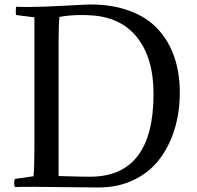

<svg xmlns="http://www.w3.org/2000/svg" viewBox="-20 -829 875 853"><path d="M45.9 2Q40 -16.1 45.9 -34.2L128.9 -45.9Q132.8 -84 132.8 -163.1V-752L51.8 -762.2Q48.3 -776.9 51.8 -798.8Q66.9 -797.9 99.1 -797.9Q163.1 -797.9 264.4 -803.5Q365.7 -809.1 380.9 -809.1Q480 -809.1 556.6 -780.5Q633.3 -752 681.4 -699.7Q729.5 -647.5 754.2 -576.4Q778.8 -505.4 778.8 -418Q778.8 -330.1 755.4 -254.2Q731.9 -178.2 687.5 -120.4Q643.1 -62.5 573.7 -29.3Q504.4 3.9 418 3.9Q360.8 3.9 266.6 2.4Q172.4 1 131.8 1Q73.7 1 45.9 2ZM379.9 -43.9Q662.1 -43.9 662.1 -412.1Q662.1 -571.3 588.6 -663.3Q515.1 -755.4 377 -761.2Q364.7 -762.2 339.8 -762.2Q290 -762.2 244.1 -753.9Q240.2 -715.8 240.2 -632.8V-46.9Q252.9 -46.9 297.9 -45.4Q342.8 -43.9 379.9 -43.9Z"/></svg>

Font: Adamina
Style: Regular
Weight: 400
Designer: Cyreal (www.cyreal.org)
Foundry: Cyreal (www.cyreal.org)
Version: Version 1.010